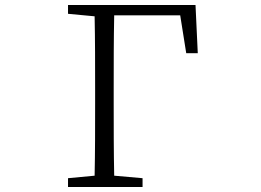

<svg xmlns="http://www.w3.org/2000/svg" viewBox="-20 -745 1040 765"><path d="M251 -690 357 -680C359 -584 359 -487 359 -390V-333C359 -237 359 -140 357 -45L251 -35V0H548V-35L435 -45C433 -141 433 -238 433 -333V-390C433 -489 433 -588 435 -684H698L722 -533H768L759 -725H251Z"/></svg>

Font: Kiri Minchoo Light
Style: Regular
Weight: 300
Designer: Ryoko NISHIZUKA 西塚涼子 (kana & ideographs); Frank Grießhammer (Latin, Greek & Cyrillic);
akenotsuki.com/eyeben/fonts/ (U+
Foundry: Adobe
akenotsuki.com/eyeben/fonts/
Version: Version 4.002;hotconv 1.0.119;makeotfexe 2.5.65604